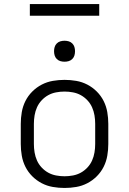

<svg xmlns="http://www.w3.org/2000/svg" viewBox="-20 -924 640 952"><path d="M300 8Q271 8 242 3Q213 -2 187 -15.5Q161 -29 140 -50Q119 -71 106 -97Q93 -123 88 -152Q83 -181 83 -210V-310Q83 -339 88 -368Q93 -397 106 -423Q119 -449 140 -470Q161 -491 187 -504.5Q213 -518 242 -523Q271 -528 300 -528Q329 -528 358 -523Q387 -518 413 -504.5Q439 -491 460 -470Q481 -449 494 -423Q507 -397 512 -368Q517 -339 517 -310V-210Q517 -181 512 -152Q507 -123 494 -97Q481 -71 460 -50Q439 -29 413 -15.5Q387 -2 358 3Q329 8 300 8ZM300 -50Q321 -50 342 -54Q363 -58 381 -68Q399 -78 413.5 -93.5Q428 -109 436.5 -128Q445 -147 448.5 -168Q452 -189 452 -210V-310Q452 -331 448.5 -352Q445 -373 436.5 -392Q428 -411 413.5 -426.5Q399 -442 381 -452Q363 -462 342 -466Q321 -470 300 -470Q279 -470 258 -466Q237 -462 219 -452Q201 -442 186.5 -426.5Q172 -411 163.5 -392Q155 -373 151.5 -352Q148 -331 148 -310V-210Q148 -189 151.5 -168Q155 -147 163.5 -128Q172 -109 186.5 -93.5Q201 -78 219 -68Q237 -58 258 -54Q279 -50 300 -50ZM300 -618Q289 -618 279 -621Q269 -624 261.5 -631.5Q254 -639 251 -649Q248 -659 248 -670Q248 -681 251 -691Q254 -701 261.5 -708.5Q269 -716 279 -719Q289 -722 300 -722Q311 -722 321 -719Q331 -716 338.5 -708.5Q346 -701 349 -691Q352 -681 352 -670Q352 -659 349 -649Q346 -639 338.5 -631.5Q331 -624 321 -621Q311 -618 300 -618ZM128 -846V-904H472V-846Z"/></svg>

Font: Iosevka Aile Custom Light
Style: Regular
Weight: 300
Designer: Belleve Invis
Foundry: Belleve Invis
Version: Version 17.0.2; ttfautohint (v1.8.3)